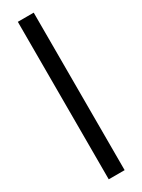

<svg xmlns="http://www.w3.org/2000/svg" viewBox="-236 -748 702 946"><g transform="rotate(-30 115.0 -275.0)"><path d="M160.2 -723.1V172.9H69.8V-723.1Z"/></g></svg>

Font: Archivo Narrow
Style: Bold Italic
Weight: 700
Italic angle: -8°
Designer: Hector Gatti
Foundry: Hector Gatti
Version: 1.002; ttfautohint (v0.8)